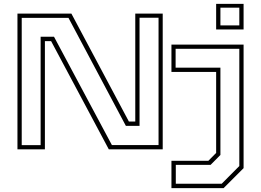

<svg xmlns="http://www.w3.org/2000/svg" viewBox="-20 -770 1346 990"><path d="M70 0V-700H348L644.5 -143.5H677.5V-700H819V0H541L243.5 -558H211.5V0ZM92 -21.5H189.5V-580.5H258.5L557 -22H797.5V-678.5H699.5V-121H629L333 -678H92ZM1094.5 -618V-750H1236V-618ZM1116.5 -639H1214V-730.5H1116.5ZM864 200V59H1054.5L1094.5 18.5V-399H864V-540H1236V97L1133 200ZM886.5 177.5H1123L1214 86V-518.5H885.5V-421H1116.5V29L1066 80H886.5Z"/></svg>

Font: Tourney Expanded ExtraLight
Style: Regular
Weight: 200
Width: 7
Designer: Tyler Finck
Foundry: Etcetera Type Co
Version: Version 1.010; ttfautohint (v1.8.3)